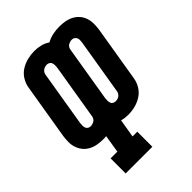

<svg xmlns="http://www.w3.org/2000/svg" viewBox="-230 -641 946 946"><g transform="rotate(-45 243.5 -167.5)"><path d="M77 205V100H124L139 7Q134 8 128.5 8Q123 8 117 8Q97 8 77.5 4.5Q58 1 41 -8Q24 -17 12 -31.5Q0 -46 -6.5 -64.5Q-13 -83 -13 -103Q-13 -123 -10 -143L38 -433Q42 -457 55.5 -479Q69 -501 90.5 -514.5Q112 -528 136.5 -534Q161 -540 185 -540Q208 -540 229.5 -534.5Q251 -529 268 -517Q289 -529 312 -533.5Q335 -538 358 -538Q378 -538 397.5 -534.5Q417 -531 434 -522Q451 -513 463.5 -498.5Q476 -484 482 -465.5Q488 -447 488 -427Q488 -407 485 -387L437 -97Q433 -73 419.5 -51Q406 -29 384.5 -15.5Q363 -2 339 4Q315 10 290 10Q279 10 268 8.5Q257 7 246 4L230 100H263V205ZM120 -81Q126 -81 132.5 -83Q139 -85 145 -88.5Q151 -92 154.5 -98.5Q158 -105 159 -111L207 -401Q208 -409 208 -417.5Q208 -426 205.5 -433.5Q203 -441 196 -445Q189 -449 181 -449Q174 -449 167.5 -447Q161 -445 155.5 -441Q150 -437 146.5 -431Q143 -425 142 -419L94 -129Q93 -121 93 -112.5Q93 -104 95.5 -97Q98 -90 104.5 -85.5Q111 -81 120 -81ZM294 -81Q301 -81 307.5 -83Q314 -85 319.5 -89Q325 -93 328.5 -99Q332 -105 333 -111L381 -401Q382 -409 382.5 -417.5Q383 -426 380 -433Q377 -440 370.5 -444.5Q364 -449 356 -449Q349 -449 342.5 -447Q336 -445 330 -441.5Q324 -438 320.5 -431.5Q317 -425 316 -419L268 -129Q267 -121 267 -112.5Q267 -104 269.5 -96.5Q272 -89 279 -85Q286 -81 294 -81Z"/></g></svg>

Font: Iosevka Slab Extrabold
Style: Italic
Weight: 800
Italic angle: -9°
Monospace: yes
Designer: Belleve Invis
Foundry: Belleve Invis
Version: Version 11.1.0; ttfautohint (v1.8.3)